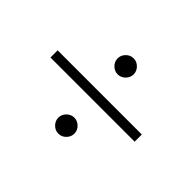

<svg xmlns="http://www.w3.org/2000/svg" viewBox="-108 -845 966 966"><g transform="rotate(45 375.0 -362.0)"><path d="M432 -151Q432 -128 415 -111Q398 -94 375 -94Q352 -94 335 -111Q318 -128 318 -151Q318 -174 335 -191Q352 -208 375 -208Q398 -208 415 -191Q432 -174 432 -151ZM675 -337H76V-388H675ZM432 -573Q432 -550 415 -533Q398 -516 375 -516Q352 -516 335 -533Q318 -550 318 -573Q318 -596 335 -613Q352 -630 375 -630Q398 -630 415 -613Q432 -596 432 -573Z"/></g></svg>

Font: Kaisei Decol Medium
Style: Regular
Weight: 500
Designer: Font-Kai, 金井和夫
Foundry: KAZUO KANAI
Version: Version 5.003